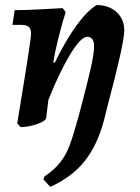

<svg xmlns="http://www.w3.org/2000/svg" viewBox="-20 -493 553 757"><path d="M299 -69Q324 -163 337.5 -222.5Q351 -282 351 -312Q351 -329 344 -338.5Q337 -348 324 -348Q299 -348 257 -279Q215 -210 171 -100L162 -28Q160 -16 126.5 -4Q93 8 61 8L48 -7Q56 -55 78 -191Q100 -327 102 -354Q104 -376 95 -385.5Q86 -395 64 -395H29L38 -453Q84 -453 146 -456.5Q208 -460 227 -461L239 -445Q236 -437 227.5 -407.5Q219 -378 208 -334Q197 -290 190 -247L196 -246Q239 -334 281 -392Q323 -450 361 -473Q410 -473 440 -445Q470 -417 470 -373Q470 -323 404 -75L390 -19Q364 79 314 142Q264 205 178 244L151 214L155 203Q195 176 218 146.5Q241 117 255.5 77.5Q270 38 290 -35Q294 -52 299 -69Z"/></svg>

Font: Alegreya
Style: Bold Italic
Weight: 700
Italic angle: -7°
Designer: Juan Pablo del Peral
Foundry: Huerta Tipografica
Version: Version 2.007; ttfautohint (v1.6)